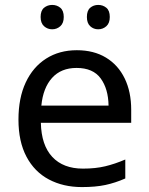

<svg xmlns="http://www.w3.org/2000/svg" viewBox="-20 -750 604 780"><path d="M292 -546Q361 -546 410.5 -516Q460 -486 486.5 -431.5Q513 -377 513 -304V-251H146Q148 -160 192.5 -112.5Q237 -65 317 -65Q368 -65 407.5 -74.5Q447 -84 489 -102V-25Q448 -7 408 1.5Q368 10 313 10Q237 10 178.5 -21Q120 -52 87.5 -113.5Q55 -175 55 -264Q55 -352 84.5 -415Q114 -478 167.5 -512Q221 -546 292 -546ZM291 -474Q228 -474 191.5 -433.5Q155 -393 148 -321H421Q420 -389 389 -431.5Q358 -474 291 -474ZM145 -681Q145 -707 159 -718.5Q173 -730 192 -730Q211 -730 225 -718.5Q239 -707 239 -681Q239 -656 225 -643.5Q211 -631 192 -631Q173 -631 159 -643.5Q145 -656 145 -681ZM333 -681Q333 -707 346.5 -718.5Q360 -730 379 -730Q398 -730 412 -718.5Q426 -707 426 -681Q426 -656 412 -643.5Q398 -631 379 -631Q360 -631 346.5 -643.5Q333 -656 333 -681Z"/></svg>

Font: Noto Sans Tai Le
Style: Regular
Weight: 400
Designer: Monotype Design Team
Foundry: Monotype Imaging Inc.
Version: Version 2.002; ttfautohint (v1.8.4.7-5d5b)